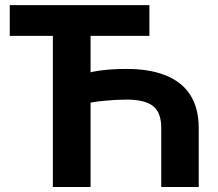

<svg xmlns="http://www.w3.org/2000/svg" viewBox="-20 -748 874 768"><path d="M19 -727.5H577.6V-604.5H19ZM774.9 -234.4V0H625V-234.4Q625.5 -296.9 592.8 -323.2Q560.1 -349.6 486.3 -349.6Q444.3 -349.6 394.8 -344.7Q345.2 -339.8 315.4 -331.1V-451.7Q379.4 -472.2 486.3 -472.2Q574.2 -472.7 639.2 -447.8Q775.4 -395 774.9 -234.4ZM342.3 -727.5V0H191.4V-727.5Z"/></svg>

Font: Inter Tight Stencil
Style: Bold
Weight: 700
Designer: Rasmus Andersson
Foundry: rsms
Version: Version 3.004;Glyphs 3.1.2 (3151)